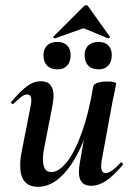

<svg xmlns="http://www.w3.org/2000/svg" viewBox="-20 -709 516 742"><path d="M58 -69Q58 -95 63 -119L98 -297Q101 -312 101 -321Q101 -344 85 -344Q75 -344 63.5 -335.5Q52 -327 33 -309Q31 -307 29 -307Q26 -307 24 -310.5Q22 -314 25 -317Q59 -357 84.5 -376Q110 -395 138 -395Q187 -395 187 -338Q187 -324 182 -297L151 -138Q146 -116 146 -93Q146 -44 178 -44Q207 -44 238 -82.5Q269 -121 296 -196Q323 -271 340 -374L358 -373Q339 -255 304 -168Q269 -81 223.5 -34Q178 13 127 13Q58 13 58 -69ZM285 -44Q285 -59 288 -77L340 -374Q345 -394 396 -394Q413 -394 421 -391.5Q429 -389 429 -386L425 -365Q415 -318 414 -312L373 -89Q371 -80 371 -67Q371 -40 388 -40Q409 -40 446 -80Q447 -81 449 -81Q452 -81 454 -77.5Q456 -74 454 -71Q418 -29 389.5 -10Q361 9 332 9Q285 9 285 -44ZM307 -496Q307 -520 321.5 -533.5Q336 -547 361 -547Q385 -547 398.5 -533.5Q412 -520 412 -496Q412 -470 398.5 -455.5Q385 -441 361 -441Q335 -441 321 -455.5Q307 -470 307 -496ZM148 -496Q148 -520 162.5 -533.5Q177 -547 202 -547Q226 -547 239.5 -533.5Q253 -520 253 -496Q253 -470 239.5 -455.5Q226 -441 202 -441Q176 -441 162 -455.5Q148 -470 148 -496ZM187 -568 303 -684Q308 -689 312 -689Q318 -689 321 -684L404 -568Q405 -568 405 -566Q405 -564 402 -562Q399 -560 397 -561L303 -600L193 -561Q191 -560 187.5 -563.5Q184 -567 187 -568Z"/></svg>

Font: Cormorant Infant
Style: Bold Italic
Weight: 700
Italic angle: -10°
Designer: Christian Thalmann (Catharsis Fonts)
Foundry: Catharsis Fonts
Version: Version 4.000